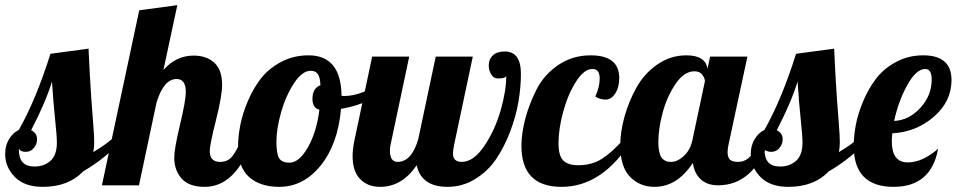

<svg xmlns="http://www.w3.org/2000/svg" viewBox="-35 -720 3731 746"><path d="M399 -179H441Q379 -107 288 -54Q231 6 131 6Q60 6 22.5 -32.5Q-15 -71 -15 -122Q-15 -155 0.5 -180Q16 -205 38 -215Q105 -333 161 -511L309 -531Q314 -421 319.5 -341.5Q325 -262 328 -227.5Q331 -193 331 -167Q331 -145 327 -129Q370 -154 399 -179ZM109 -179Q109 -160 96.5 -145Q84 -130 65 -130Q44 -130 38 -143Q38 -107 52.5 -90Q67 -73 99 -73Q136 -73 161 -95Q186 -117 186 -166Q186 -191 179 -257.5Q172 -324 167 -403Q143 -324 86 -214Q109 -203 109 -179Z M687 -362Q687 -413 651 -413Q601 -413 573 -321L505 0H361L506 -680L654 -700L600 -448Q649 -504 717 -504Q768 -504 798 -476Q828 -448 828 -391Q828 -347 804 -252.5Q780 -158 780 -133Q780 -91 820 -91Q850 -91 867 -112Q884 -133 904 -179H946Q883 6 760 6Q699 6 670.5 -26.5Q642 -59 642 -107Q642 -142 664.5 -236Q687 -330 687 -362Z M1164 -505Q1290 -505 1292 -348Q1296 -347 1303 -347Q1371 -347 1457 -407L1466 -380Q1407 -317 1290 -297Q1278 -160 1211 -77Q1144 6 1050 6Q976 6 933 -32Q890 -70 890 -152Q890 -189 898.5 -233Q907 -277 927.5 -326Q948 -375 978 -414Q1008 -453 1056.5 -479Q1105 -505 1164 -505ZM1090 -88Q1127 -88 1161 -147Q1195 -206 1206 -294Q1179 -300 1179 -336Q1179 -377 1210 -389Q1209 -419 1200 -432Q1191 -445 1172 -445Q1139 -445 1107 -396Q1075 -347 1057 -283Q1039 -219 1039 -169Q1039 -121 1050 -104.5Q1061 -88 1090 -88Z M1411 -500H1555L1483 -160Q1480 -148 1480 -135Q1480 -91 1510 -91Q1564 -91 1590 -179L1658 -500H1802L1730 -160Q1725 -137 1725 -124Q1725 -91 1759 -91Q1805 -91 1846.5 -152.5Q1888 -214 1910 -290.5Q1932 -367 1932 -425Q1928 -415 1900 -415Q1883 -415 1873.5 -431Q1864 -447 1864 -466Q1864 -490 1880 -505Q1896 -520 1926 -520Q1989 -520 1989 -433Q1989 -382 1979.5 -325.5Q1970 -269 1947.5 -209.5Q1925 -150 1893 -102.5Q1861 -55 1811.5 -24.5Q1762 6 1704 6Q1602 6 1584 -78Q1527 6 1442 6Q1394 6 1364.5 -24Q1335 -54 1335 -114Q1335 -141 1343 -179Z M2278 -345Q2295 -382 2295 -415Q2295 -452 2267 -452Q2234 -452 2202.5 -402Q2171 -352 2153 -285Q2135 -218 2135 -163Q2135 -115 2153.5 -96.5Q2172 -78 2211 -78Q2265 -78 2304.5 -103.5Q2344 -129 2388 -179H2422Q2307 6 2147 6Q1991 6 1991 -153Q1991 -201 2005.5 -257Q2020 -313 2049 -371Q2078 -429 2133.5 -467Q2189 -505 2260 -505Q2371 -505 2371 -417Q2371 -381 2355.5 -357Q2340 -333 2318 -333Q2296 -333 2278 -345Z M2724 -500H2869L2796 -160Q2792 -143 2792 -128Q2792 -108 2801.5 -99.5Q2811 -91 2833 -91Q2888 -91 2914 -179H2956Q2893 0 2755 0Q2714 0 2688.5 -22.5Q2663 -45 2657 -87Q2596 6 2508 6Q2451 6 2413 -33Q2375 -72 2375 -155Q2375 -208 2391.5 -267Q2408 -326 2438 -380Q2468 -434 2519 -469.5Q2570 -505 2632 -505Q2706 -505 2714 -453ZM2663 -443Q2623 -443 2589.5 -393.5Q2556 -344 2539.5 -281.5Q2523 -219 2523 -169Q2523 -142 2528 -124.5Q2533 -107 2542 -100.5Q2551 -94 2557 -92.5Q2563 -91 2573 -91Q2597 -91 2622.5 -114.5Q2648 -138 2656 -179L2704 -405Q2703 -418 2693 -430.5Q2683 -443 2663 -443Z M3296 -179H3338Q3276 -107 3185 -54Q3128 6 3028 6Q2957 6 2919.5 -32.5Q2882 -71 2882 -122Q2882 -155 2897.5 -180Q2913 -205 2935 -215Q3002 -333 3058 -511L3206 -531Q3211 -421 3216.5 -341.5Q3222 -262 3225 -227.5Q3228 -193 3228 -167Q3228 -145 3224 -129Q3267 -154 3296 -179ZM3006 -179Q3006 -160 2993.5 -145Q2981 -130 2962 -130Q2941 -130 2935 -143Q2935 -107 2949.5 -90Q2964 -73 2996 -73Q3033 -73 3058 -95Q3083 -117 3083 -166Q3083 -191 3076 -257.5Q3069 -324 3064 -403Q3040 -324 2983 -214Q3006 -203 3006 -179Z M3432 -202Q3430 -182 3430 -171Q3430 -89 3492 -89Q3549 -89 3610 -142Q3583 6 3437 6Q3282 6 3282 -153Q3282 -190 3290 -233.5Q3298 -277 3318.5 -326Q3339 -375 3368.5 -414Q3398 -453 3446 -479Q3494 -505 3552 -505Q3662 -505 3662 -409Q3662 -326 3593.5 -266.5Q3525 -207 3432 -202ZM3585 -411Q3585 -452 3560 -452Q3525 -452 3490.5 -390Q3456 -328 3439 -250Q3497 -253 3541 -301Q3585 -349 3585 -411Z"/></svg>

Font: Lobster Two
Style: Bold Italic
Weight: 700
Designer: Pablo Impallari
Foundry: Pablo Impallari. www.impallari.com
Version: Version 2.000